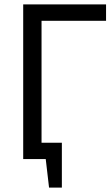

<svg xmlns="http://www.w3.org/2000/svg" viewBox="-20 -720 500 869"><path d="M460 -626H168V-74H260V129H202L187 0H85V-700H460Z"/></svg>

Font: PTSans
Style: Regular
Weight: 400
Designer: A.Korolkova, O.Umpeleva, V.Yefimov
Foundry: ParaType Ltd
Version: Version 2.003W OFL